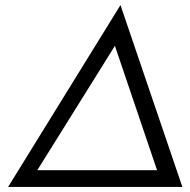

<svg xmlns="http://www.w3.org/2000/svg" viewBox="-20 -737 749 757"><path d="M12 0 455 -717 699 0ZM114 -45 104 -66H626L607 -43L426 -577H446Z"/></svg>

Font: Lexend Light
Style: Italic
Weight: 300
Italic angle: -8.13011°
Designer: Bonnie Shaver-Troup, Thomas Jockin
Foundry: Lexend
Version: Version 1.007